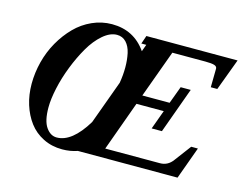

<svg xmlns="http://www.w3.org/2000/svg" viewBox="-96 -826 1251 989"><g transform="rotate(15 530.0 -331.5)"><path d="M305.2 13.2Q249 13.2 203.4 -9.8Q157.7 -32.7 128.2 -72Q98.6 -111.3 82.5 -162.8Q66.4 -214.4 66.4 -272.9Q66.4 -332 81.5 -390.9Q96.7 -449.7 125.7 -500.7Q154.8 -551.8 193.6 -591.3Q232.4 -630.9 283 -653.6Q333.5 -676.3 388.2 -676.3Q505.4 -676.3 571.3 -581.5L585 -619.1H558.6L573.7 -663.1H1060.1L997.1 -494.1H962.4L963.9 -593.3Q963.9 -605.5 949.2 -610.1Q934.6 -614.7 901.4 -614.7H725.1L632.8 -361.8H778.3L812.5 -454.1H866.2L777.8 -210.4H723.1L760.3 -312.5H614.7L519 -48.3H810.5Q852.5 -48.3 878.4 -84L944.3 -171.9H980L917.5 0H386.2Q347.7 13.2 305.2 13.2ZM262.2 -38.6Q343.3 -38.6 418.5 -162.6L503.4 -395Q510.7 -438 510.7 -478.3Q510.7 -518.6 503.2 -553.2Q495.6 -587.9 476.1 -608.9Q456.5 -629.9 426.8 -629.9Q390.1 -629.9 352.3 -597.4Q314.5 -564.9 284.7 -513.4Q254.9 -461.9 231.2 -401.4Q207.5 -340.8 194.6 -281.5Q181.6 -222.2 181.6 -177.2Q181.6 -106.4 205.1 -72.5Q228.5 -38.6 262.2 -38.6Z"/></g></svg>

Font: Elstob 6pt
Style: Italic
Weight: 700
Italic angle: -20°
Designer: Peter S. Baker
Version: Version 1.015